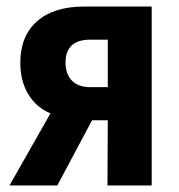

<svg xmlns="http://www.w3.org/2000/svg" viewBox="-20 -567 547 586"><path d="M9 -1 134 -221Q91 -239 66.5 -279Q42 -319 42 -376Q42 -457 93 -502Q144 -547 236 -547H443V-1H308L309 -200H261L155 -1ZM256 -301H309V-446H256Q180 -446 180 -376Q180 -341 199.5 -321Q219 -301 256 -301Z"/></svg>

Font: Noto Sans Condensed
Style: Bold
Weight: 700
Width: 3
Designer: Monotype Design Team
Foundry: Monotype Imaging Inc.
Version: Version 2.013; ttfautohint (v1.8.4.7-5d5b)